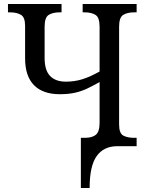

<svg xmlns="http://www.w3.org/2000/svg" viewBox="-20 -734 740 964"><path d="M386 210V-42H406Q443 -42 461.5 -57.5Q480 -73 480 -118V-322Q448 -304 419 -290Q390 -276 357 -268.5Q324 -261 280 -261Q195 -261 150.5 -306.5Q106 -352 106 -441V-604Q106 -648 84.5 -660Q63 -672 31 -672H20V-714H289V-672H278Q246 -672 225 -659.5Q204 -647 204 -600V-443Q204 -381 231.5 -352.5Q259 -324 311 -324Q355 -324 394.5 -336.5Q434 -349 480 -375V-600Q480 -647 459 -659.5Q438 -672 406 -672H395V-714H666V-672H653Q620 -672 599 -659.5Q578 -647 578 -600V-109Q578 -64 599.5 -53Q621 -42 653 -42H666V0H569Q501 0 465.5 49.5Q430 99 430 210Z"/></svg>

Font: Noto Serif SemiCondensed
Style: Regular
Weight: 400
Width: 4
Designer: Monotype Design Team
Foundry: Monotype Imaging Inc.
Version: Version 2.013